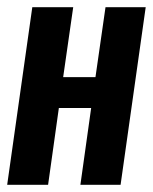

<svg xmlns="http://www.w3.org/2000/svg" viewBox="-22 -515 426 535"><path d="M-2 0 68 -495H182L154 -300H244L272 -495H384L314 0H202L232 -214H142L112 0Z"/></svg>

Font: Alumni Sans
Style: Bold Italic
Weight: 700
Italic angle: -8°
Designer: Robert E. Leuschke
Foundry: Robert E. Leuschke
Version: Version 1.016